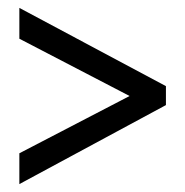

<svg xmlns="http://www.w3.org/2000/svg" viewBox="-20 -598 469 486"><path d="M29 -210 308 -355 29 -500V-578L400 -380V-332L29 -132Z"/></svg>

Font: Noto Sans Sinhala UI ExtraCondensed
Style: Regular
Weight: 400
Width: 2
Designer: Jelle Bosma - Monotype Design Team
Foundry: Monotype Imaging Inc.
Version: Version 2.006; ttfautohint (v1.8.4.7-5d5b)